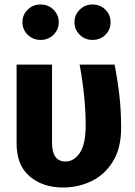

<svg xmlns="http://www.w3.org/2000/svg" viewBox="-20 -819 602 856"><path d="M520 -248Q520 -158 483 -98.5Q446 -39 387 -11Q328 17 261 17Q171 17 112.5 -32.5Q54 -82 54 -180V-531H212V-183Q212 -99 272 -99Q310 -99 336 -137.5Q362 -176 362 -261Q362 -383 335 -531H491Q505 -458 512.5 -391Q520 -324 520 -248ZM242 -720Q242 -687 218.5 -664Q195 -641 161 -641Q127 -641 103.5 -664Q80 -687 80 -720Q80 -753 103.5 -776Q127 -799 161 -799Q195 -799 218.5 -776Q242 -753 242 -720ZM473 -720Q473 -687 450 -664Q427 -641 392 -641Q359 -641 335.5 -664Q312 -687 312 -720Q312 -753 335.5 -776Q359 -799 392 -799Q427 -799 450 -776Q473 -753 473 -720Z"/></svg>

Font: FiraGOUPP
Style: Bold
Weight: 700
Designer: bBox Type
Foundry: bBox Type GmbH
Version: Version 1.001